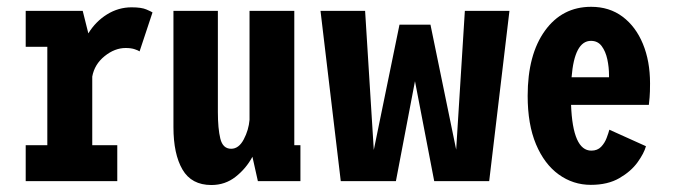

<svg xmlns="http://www.w3.org/2000/svg" viewBox="-20 -532 1976 564"><path d="M55.5 0V-105.5H119V-394.5H55.5V-500H223L239.5 -434Q261 -469 294.5 -489.8Q328 -510.5 366.5 -510.5Q395.5 -510.5 410 -504.2Q424.5 -498 428 -495.5L390 -381Q387 -383.5 376.2 -387.2Q365.5 -391 349 -391Q317 -391 287.2 -367Q257.5 -343 251 -307V-105.5H324.5V0Z M601 11.5Q542.5 11.5 516 -34Q489.5 -79.5 489.5 -158.5V-500H620V-203Q620 -154.5 627.2 -124.8Q634.5 -95 659 -95Q681.5 -95 696 -122.5Q710.5 -150 713 -180V-500H844.5V-105.5H862.5V0H737.5L721.5 -71.5Q703 -37 672.2 -12.8Q641.5 11.5 601 11.5Z M981 0 921.5 -500H1052.5L1078 -91.5L1153.5 -459.5H1244.5L1320 -92.5L1345.5 -500H1476.5L1417 0H1255.5L1199 -293.5L1143 0Z M1715.5 11Q1663.5 11 1621.2 -19.5Q1579 -50 1554.5 -108.2Q1530 -166.5 1530 -250.5Q1530 -371.5 1580.8 -441.8Q1631.5 -512 1716.5 -512Q1770 -512 1808.8 -483Q1847.5 -454 1868.5 -403.2Q1889.5 -352.5 1889.5 -287Q1889.5 -260.5 1888.2 -246Q1887 -231.5 1886 -224H1657.5Q1662.5 -89.5 1717 -89.5Q1735 -89.5 1745.8 -100.8Q1756.5 -112 1762 -126.8Q1767.5 -141.5 1770 -151L1877.5 -102.5Q1872 -82 1852.8 -55.2Q1833.5 -28.5 1799.5 -8.8Q1765.5 11 1715.5 11ZM1716 -412Q1667.5 -412 1659 -305H1769V-311Q1769 -334.5 1764 -357.8Q1759 -381 1747.5 -396.5Q1736 -412 1716 -412Z"/></svg>

Font: Trispace Condensed SemiBold
Style: Regular
Weight: 600
Width: 3
Designer: Tyler Finck
Foundry: Etcetera Type Company
Version: Version 1.210; ttfautohint (v1.8.3)